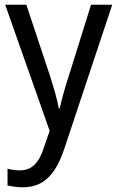

<svg xmlns="http://www.w3.org/2000/svg" viewBox="-20 -556 499 816"><path d="M2 -536 191 0 167 70C146 135 117 168 64 168C45 168 26 165 12 161V232C29 236 51 240 77 240C169 240 218 181 253 77L457 -536H367L272 -232C255 -181 241 -129 234 -95H230C222 -138 208 -184 193 -232L92 -536Z"/></svg>

Font: Noto Sans Thai Looped SemiCondensed
Style: Regular
Weight: 400
Width: 4
Designer: Sasikarn Vongin, Ben Mitchell
Foundry: The Fontpad Ltd
Version: Version 1.001